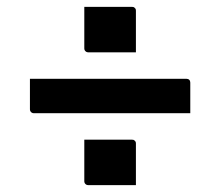

<svg xmlns="http://www.w3.org/2000/svg" viewBox="-20 -579 640 558"><path d="M67 -350H522Q527 -350 530 -347Q533 -344 533 -339Q533 -316 533 -295Q533 -274 533 -250H78Q75 -250 72.5 -251.5Q70 -253 68.5 -255.5Q67 -258 67 -261Q67 -285 67 -306Q67 -327 67 -350ZM225 -559Q250 -559 272.5 -559Q295 -559 317.5 -559Q340 -559 364 -559Q368 -559 370 -557.5Q372 -556 373.5 -554Q375 -552 375 -548V-427Q351 -427 328.5 -427Q306 -427 283.5 -427Q261 -427 236 -427Q233 -427 230.5 -428.5Q228 -430 226.5 -432.5Q225 -435 225 -438ZM225 -173Q250 -173 272.5 -173Q295 -173 317.5 -173Q340 -173 364 -173Q368 -173 370 -171.5Q372 -170 373.5 -168Q375 -166 375 -162V-41Q351 -41 328.5 -41Q306 -41 283.5 -41Q261 -41 236 -41Q233 -41 230.5 -42.5Q228 -44 226.5 -46.5Q225 -49 225 -52Z"/></svg>

Font: Recursive Medium
Style: Regular
Weight: 500
Version: Version 1.085